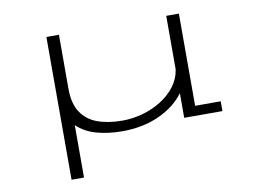

<svg xmlns="http://www.w3.org/2000/svg" viewBox="-76 -613 1251 927"><g transform="rotate(-10 550.0 -150.0)"><path d="M203.5 200V-500H265V-235Q265 -162 293.8 -119Q322.5 -76 374.2 -57.2Q426 -38.5 496 -38.5Q545.5 -38.5 594.8 -52.2Q644 -66 686 -92Q728 -118 756 -154.8Q784 -191.5 791 -237.5V-500H853V-48H978.5V0H791V-121Q747.5 -61 667.8 -24.5Q588 12 486.5 12Q417.5 12 360.2 -4Q303 -20 264.5 -57V200Z"/></g></svg>

Font: Trispace Expanded ExtraLight
Style: Regular
Weight: 200
Width: 7
Designer: Tyler Finck
Foundry: Etcetera Type Company
Version: Version 1.210; ttfautohint (v1.8.3)